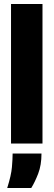

<svg xmlns="http://www.w3.org/2000/svg" viewBox="-20 -716 268 958"><path d="M35 0V-696H192V0ZM16 222Q36 159 39.5 118Q43 77 43 50H187Q187 108 170.5 150.5Q154 193 136 222Z"/></svg>

Font: Bricolage Grotesque 72pt SemiCondensed ExtraBold
Style: Regular
Weight: 800
Width: 4
Designer: Mathieu Triay
Foundry: Atelier Triay
Version: Version 1.001;gftools[0.9.33.dev8+g029e19f]